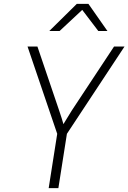

<svg xmlns="http://www.w3.org/2000/svg" viewBox="-20 -970 662 990"><path d="M231 0 275 -280 122 -730H173L285 -400Q293 -378 298.5 -359Q304 -340 307 -330Q313 -339 324.5 -358.5Q336 -378 350 -400L568 -730H622L325 -280L281 0ZM234 -810 376 -950H436L534 -810H487L404 -919L287 -810Z"/></svg>

Font: JetBrains Mono Thin
Style: Italic
Weight: 100
Italic angle: -9°
Monospace: yes
Designer: Philipp Nurullin, Konstantin Bulenkov
Foundry: JetBrains
Version: Version 2.305; ttfautohint (v1.8.4.7-5d5b)